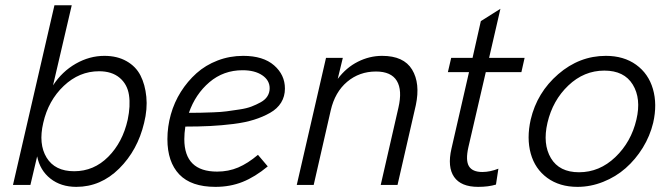

<svg xmlns="http://www.w3.org/2000/svg" viewBox="-20 -710 2572 737"><path d="M272.9 7.3Q213.9 7.3 173.6 -24.4Q133.3 -56.2 122.6 -109.9L96.7 0H29.8L189 -689.9H255.4L183.6 -382.3Q218.3 -435.5 271 -465.6Q323.7 -495.6 380.9 -495.6Q429.7 -495.6 465.6 -475.3Q501.5 -455.1 519.3 -420.2Q537.1 -385.3 541.7 -338.4Q546.4 -291.5 533.2 -238.3Q508.3 -133.3 437.5 -63Q366.7 7.3 272.9 7.3ZM264.6 -52.7Q340.3 -52.7 395.5 -108.2Q450.7 -163.6 470.2 -250.5Q481.4 -303.7 475.1 -345.2Q468.8 -386.7 439 -411.6Q409.2 -436.5 360.4 -436.5Q284.2 -436.5 224.9 -380.4Q165.5 -324.2 146 -238.3Q127 -157.2 158.9 -105Q190.9 -52.7 264.6 -52.7Z M1073.7 -370.1Q1073.7 -339.8 1059.1 -316.2Q1044.4 -292.5 1016.8 -276.9Q989.3 -261.2 955.1 -250.5Q920.9 -239.7 875.7 -234.1Q830.6 -228.5 786.9 -226.3Q743.2 -224.1 691.4 -224.1Q687.5 -198.2 687.5 -175.8Q687.5 -51.3 813.5 -51.3Q856.9 -51.3 894.3 -67.1Q931.6 -83 970.2 -115.7L1007.8 -71.3Q959 -30.8 911.1 -11.7Q863.3 7.3 807.1 7.3Q713.9 7.3 668.2 -40.5Q622.6 -88.4 622.6 -175.8Q622.6 -223.6 635.7 -270.5Q648.9 -317.4 674.3 -357.7Q699.7 -397.9 734.4 -429Q769 -460 815.4 -477.8Q861.8 -495.6 913.6 -495.6Q990.2 -495.6 1032 -459.2Q1073.7 -422.9 1073.7 -370.1ZM911.1 -440.4Q837.9 -440.4 783.9 -394.5Q730 -348.6 705.1 -276.9Q731.9 -276.9 749.3 -277.3Q766.6 -277.8 797.6 -278.8Q828.6 -279.8 850.1 -282.7Q871.6 -285.6 899.2 -289.8Q926.8 -293.9 945.3 -301Q963.9 -308.1 981 -317.6Q998 -327.1 1006.6 -340.8Q1015.1 -354.5 1015.1 -371.1Q1015.1 -401.9 986.6 -421.1Q958 -440.4 911.1 -440.4Z M1119.1 0 1231.4 -487.8H1295.9L1276.4 -407.2Q1309.1 -450.7 1353.8 -473.1Q1398.4 -495.6 1446.8 -495.6Q1529.8 -495.6 1561.8 -442.9Q1593.8 -390.1 1576.2 -306.6L1505.9 0H1441.4L1509.3 -296.4Q1524.9 -363.8 1503.2 -399.7Q1481.4 -435.5 1423.3 -435.5Q1359.4 -435.5 1312.5 -396Q1265.6 -356.4 1249.5 -286.1L1184.1 0Z M1815.4 7.3Q1749.5 7.3 1723.1 -30.8Q1696.8 -68.8 1712.9 -139.2L1780.3 -433.1H1699.2L1711.9 -487.8H1793.9L1825.7 -628.9L1900.9 -676.3L1857.4 -487.8H1993.7L1981.4 -433.1H1844.7L1777.8 -144.5Q1766.6 -94.2 1780 -72Q1793.5 -49.8 1831.5 -49.8Q1860.8 -49.8 1893.1 -62.5L1883.8 -1.5Q1855 7.3 1815.4 7.3Z M2196.8 7.3Q2127.9 7.3 2080.8 -27.1Q2033.7 -61.5 2017.3 -120.4Q2001 -179.2 2017.1 -251Q2041.5 -355 2122.8 -425.3Q2204.1 -495.6 2305.7 -495.6Q2374.5 -495.6 2421.9 -461.4Q2469.2 -427.2 2486.3 -368.4Q2503.4 -309.6 2487.3 -238.8Q2475.1 -188 2447.3 -142.8Q2419.4 -97.7 2381.6 -64.5Q2343.8 -31.2 2295.4 -12Q2247.1 7.3 2196.8 7.3ZM2202.6 -48.8Q2281.2 -48.8 2342 -106.9Q2402.8 -165 2422.9 -251Q2441.9 -331.5 2408.9 -385.3Q2376 -439 2299.8 -439Q2221.7 -439 2161.6 -381.8Q2101.6 -324.7 2081.5 -238.8Q2062.5 -157.2 2094.7 -103Q2127 -48.8 2202.6 -48.8Z"/></svg>

Font: HK Grotesk Legacy
Style: Italic
Weight: 400
Italic angle: -13°
Designer: Alfredo Marco Pradil
Foundry: Hanken Design Co.
Version: Version 2.022;PS 002.022;hotconv 1.0.88;makeotf.lib2.5.64775